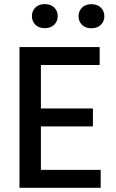

<svg xmlns="http://www.w3.org/2000/svg" viewBox="-20 -899 554 919"><path d="M175.8 -85.9V-293.9H424.8V-379.9H175.8V-587.9H457V-673.8H73.2V0H461.9V-85.9ZM132.8 -821.8Q132.8 -797.4 149.2 -780.8Q165.5 -764.2 194.3 -764.2Q223.1 -764.2 239.7 -780.8Q256.3 -797.4 256.3 -821.8Q256.3 -846.2 239.7 -862.8Q223.1 -879.4 194.3 -879.4Q165.5 -879.4 149.2 -862.8Q132.8 -846.2 132.8 -821.8ZM356 -821.3Q356 -796.9 372.3 -780.3Q388.7 -763.7 417.5 -763.7Q446.3 -763.7 462.9 -780.3Q479.5 -796.9 479.5 -821.3Q479.5 -845.7 462.9 -862.3Q446.3 -878.9 417.5 -878.9Q388.7 -878.9 372.3 -862.3Q356 -845.7 356 -821.3Z"/></svg>

Font: FAU Chimera Medium
Style: Regular
Weight: 500
Version: Version 1.002;hotconv 1.0.117;makeotfexe 2.5.65602